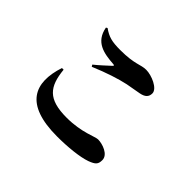

<svg xmlns="http://www.w3.org/2000/svg" viewBox="-152 -1003 1303 1303"><g transform="rotate(45 500.0 -351.5)"><path d="M202 -322C136 -120 195 30 507 30C610 30 716 19 775 -2C826 -21 838 -35 838 -74C838 -127 761 -153 718 -153C690 -153 606 -106 463 -106C283 -106 233 -174 218 -322ZM339 -471C438 -513 526 -541 591 -555C621 -561 663 -568 697 -574C739 -582 758 -601 758 -634C758 -680 668 -718 615 -718C562 -718 535 -688 396 -688C314 -688 279 -698 229 -733L219 -727C241 -609 333 -594 430 -587C441 -586 442 -583 434 -575C409 -552 364 -510 331 -484Z"/></g></svg>

Font: Noto Serif CJK JP Black
Style: Regular
Weight: 900
Designer: Ryoko NISHIZUKA 西塚涼子 (kana & ideographs); Frank Grießhammer (Latin, Greek & Cyrillic); Wenlong ZHANG 张文龙 (bopomofo); San
Foundry: Adobe Systems Incorporated
Version: Version 1.001;PS 1.001;hotconv 16.6.54;makeotf.lib2.5.65590